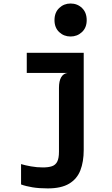

<svg xmlns="http://www.w3.org/2000/svg" viewBox="-20 -847 640 1094"><path d="M252 226.5Q202 226.5 164.5 220.2Q127 214 100 204V88Q123 95 156.5 101Q190 107 224.5 107Q255.5 107 275.8 100.2Q296 93.5 306 74.2Q316 55 316 17.5V-346.5Q316 -385 328.5 -406.8Q341 -428.5 365.5 -431.5H132.5V-546H457V7.5Q457 74.5 438 123.5Q419 172.5 374 199.5Q329 226.5 252 226.5ZM382 -639Q344 -639 317.2 -664.2Q290.5 -689.5 290.5 -732Q290.5 -776 317.5 -801.5Q344.5 -827 382 -827Q420.5 -827 447.2 -801.5Q474 -776 474 -732Q474 -689.5 447 -664.2Q420 -639 382 -639Z"/></svg>

Font: Spline Sans Mono SemiBold
Style: Regular
Weight: 600
Monospace: yes
Version: Version 1.004